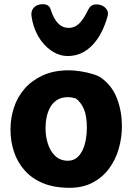

<svg xmlns="http://www.w3.org/2000/svg" viewBox="-20 -888 628 915"><path d="M309 -553Q333 -553 365 -548Q397 -543 425.5 -534Q454 -525 469 -512Q517 -475 539 -415Q561 -355 561 -287Q561 -232 546 -179.5Q531 -127 500 -85Q469 -43 422 -18Q375 7 311 7Q238 7 185 -15Q132 -37 97.5 -76Q63 -115 46.5 -165Q30 -215 30 -271Q30 -325 46.5 -375.5Q63 -426 97.5 -465.5Q132 -505 184.5 -529Q237 -553 309 -553ZM197 -276Q197 -239 208 -203.5Q219 -168 243 -145Q267 -122 304 -122Q329 -122 346.5 -136.5Q364 -151 374.5 -174.5Q385 -198 389.5 -225.5Q394 -253 394 -279Q394 -336 379.5 -369Q365 -402 341 -419Q330 -422 321.5 -423.5Q313 -425 303 -425Q274 -425 253 -412Q232 -399 220 -378Q208 -357 202.5 -331Q197 -305 197 -276ZM303 -621Q262 -621 224.5 -646.5Q187 -672 162 -715.5Q137 -759 130 -812Q127 -837 142 -852.5Q157 -868 184 -868Q200 -868 209.5 -861Q219 -854 222 -841Q236 -798 257 -776.5Q278 -755 307 -755Q336 -755 357.5 -776Q379 -797 400 -841Q407 -855 416.5 -861Q426 -867 439 -867Q466 -867 482.5 -850.5Q499 -834 493 -812Q468 -721 418.5 -671Q369 -621 303 -621Z"/></svg>

Font: Playpen Sans
Style: Bold
Weight: 700
Designer: Laura Meseguer, Veronika Burian, José Scaglione
Foundry: TypeTogether
Version: Version 1.001